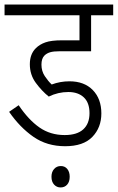

<svg xmlns="http://www.w3.org/2000/svg" viewBox="-20 -642 517 843"><path d="M280 -238Q235 -238 194 -218Q163 -243 137 -278.5Q111 -314 111 -360Q111 -405 138 -431Q154 -447 179.5 -456Q205 -465 252 -465H329V-575H0V-622H477V-575H380V-417H243Q215 -417 200 -412.5Q185 -408 175 -398Q162 -385 162 -358Q162 -330 176.5 -308Q191 -286 207 -271Q244 -285 285 -285Q350 -285 387.5 -246.5Q425 -208 425 -144Q425 -82 385.5 -41Q346 0 266 0Q186 0 126.5 -41.5Q67 -83 20 -151L62 -180Q105 -116 153 -82.5Q201 -49 264 -49Q318 -49 345.5 -74Q373 -99 373 -145Q373 -191 348 -214.5Q323 -238 280 -238ZM206 134Q206 113 217.5 100Q229 87 247 87Q265 87 275.5 100Q286 113 286 134Q286 156 275 168.5Q264 181 246 181Q229 181 217.5 168.5Q206 156 206 134Z"/></svg>

Font: Noto Sans Condensed Light
Style: Regular
Weight: 300
Width: 3
Designer: Monotype Design Team
Foundry: Monotype Imaging Inc.
Version: Version 2.013; ttfautohint (v1.8.4.7-5d5b)